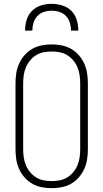

<svg xmlns="http://www.w3.org/2000/svg" viewBox="-20 -975 540 1003"><path d="M250 8Q224 8 198 3Q172 -2 149 -15Q126 -28 108.5 -48Q91 -68 80 -92Q69 -116 65 -142.5Q61 -169 61 -195V-540Q61 -566 65 -592.5Q69 -619 80 -643Q91 -667 108.5 -687Q126 -707 149 -720Q172 -733 198 -738Q224 -743 250 -743Q276 -743 302 -738Q328 -733 351 -720Q374 -707 391.5 -687Q409 -667 420 -643Q431 -619 435 -592.5Q439 -566 439 -540V-195Q439 -169 435 -142.5Q431 -116 420 -92Q409 -68 391.5 -48Q374 -28 351 -15Q328 -2 302 3Q276 8 250 8ZM250 -29Q271 -29 292 -33Q313 -37 331 -48Q349 -59 363 -76Q377 -93 385 -112.5Q393 -132 396 -153Q399 -174 399 -195V-540Q399 -561 396 -582Q393 -603 385 -622.5Q377 -642 363 -659Q349 -676 331 -687Q313 -698 292 -702Q271 -706 250 -706Q229 -706 208 -702Q187 -698 169 -687Q151 -676 137 -659Q123 -642 115 -622.5Q107 -603 104 -582Q101 -561 101 -540V-195Q101 -174 104 -153Q107 -132 115 -112.5Q123 -93 137 -76Q151 -59 169 -48Q187 -37 208 -33Q229 -29 250 -29ZM111 -815Q111 -843 119 -870.5Q127 -898 147 -918Q167 -938 194.5 -946.5Q222 -955 250 -955Q278 -955 305.5 -946.5Q333 -938 353 -918Q373 -898 381 -870.5Q389 -843 389 -815H351Q351 -836 345 -856Q339 -876 325 -891Q311 -906 291 -912.5Q271 -919 250 -919Q229 -919 209 -912.5Q189 -906 175 -891Q161 -876 155 -856Q149 -836 149 -815Z"/></svg>

Font: Iosevka Term Curly Extralight
Style: Regular
Weight: 200
Designer: Belleve Invis
Foundry: Belleve Invis
Version: Version 32.3.0